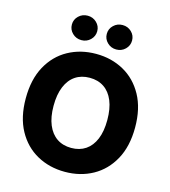

<svg xmlns="http://www.w3.org/2000/svg" viewBox="-135 -1058 1041 1175"><g transform="rotate(15 385.0 -470.5)"><path d="M385.3 9.8Q287.1 9.8 208.5 -33.7Q129.9 -77.1 84.2 -160.6Q38.6 -244.1 38.6 -363.3Q38.6 -483.4 84.2 -566.9Q129.9 -650.4 208.5 -693.8Q287.1 -737.3 385.3 -737.3Q482.9 -737.3 561.3 -693.8Q639.6 -650.4 685.5 -566.9Q731.4 -483.4 731.4 -363.3Q731.4 -243.7 685.5 -160.2Q639.6 -76.7 561.3 -33.4Q482.9 9.8 385.3 9.8ZM385.3 -141.6Q438 -141.6 476.1 -167.2Q514.2 -192.9 534.7 -242.4Q555.2 -292 555.2 -363.3Q555.2 -435.5 534.7 -485.1Q514.2 -534.7 476.1 -560.3Q438 -585.9 385.3 -585.9Q332.5 -585.9 294.4 -560.3Q256.3 -534.7 235.6 -484.9Q214.8 -435.1 214.8 -363.3Q214.8 -292 235.6 -242.4Q256.3 -192.9 294.4 -167.2Q332.5 -141.6 385.3 -141.6ZM495.6 -794.9Q462.4 -794.9 439 -817.6Q415.5 -840.3 415.5 -872.6Q415.5 -904.8 439 -927.2Q462.4 -949.7 495.6 -949.7Q529.3 -949.7 552.5 -927.2Q575.7 -904.8 575.7 -872.6Q575.7 -840.3 552.5 -817.6Q529.3 -794.9 495.6 -794.9ZM274.9 -794.9Q241.2 -794.9 217.8 -817.6Q194.3 -840.3 194.3 -872.6Q194.3 -904.8 217.8 -927.2Q241.2 -949.7 274.9 -949.7Q308.1 -949.7 331.5 -927.2Q355 -904.8 355 -872.6Q355 -840.3 331.5 -817.6Q308.1 -794.9 274.9 -794.9Z"/></g></svg>

Font: Inter 16pt ExtraBold
Style: Regular
Weight: 800
Version: Version 4.001;git-66647c0bb